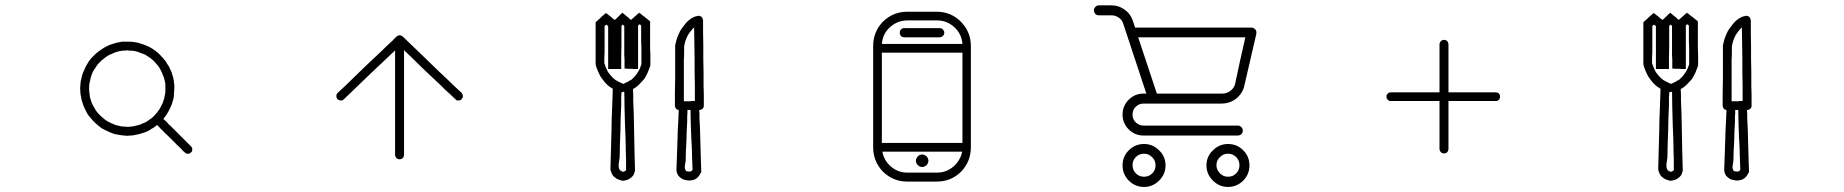

<svg xmlns="http://www.w3.org/2000/svg" viewBox="-20 -869 7040 733"><path d="M645.5 -530.3Q645.5 -522.5 644.5 -515.6Q644.5 -507.8 643.6 -500Q642.6 -495.1 641.6 -490.2Q639.6 -485.4 638.7 -480.5Q637.7 -476.6 635.7 -470.7Q633.8 -464.8 631.8 -461.9Q630.9 -460 629.9 -457Q628.9 -455.1 627.9 -453.1Q626 -448.2 623 -443.4Q620.1 -438.5 617.2 -433.6Q614.3 -429.7 611.3 -424.8Q607.4 -420.9 604.5 -416Q596.7 -407.2 587.9 -398.4Q579.1 -390.6 569.3 -383.8Q564.5 -379.9 559.6 -377.9Q555.7 -375 550.8 -372.1Q546.9 -370.1 543.9 -368.2Q540 -367.2 534.2 -364.3Q527.3 -362.3 519.5 -359.4Q512.7 -357.4 504.9 -355.5Q499 -354.5 494.1 -353.5Q488.3 -352.5 483.4 -351.6Q477.5 -351.6 474.6 -351.6Q471.7 -350.6 465.8 -350.6Q459 -351.6 452.1 -351.6Q444.3 -352.5 437.5 -353.5Q432.6 -354.5 426.8 -355.5Q421.9 -356.4 417 -357.4Q404.3 -361.3 392.6 -367.2Q380.9 -372.1 369.1 -378.9Q364.3 -381.8 360.4 -385.7Q355.5 -388.7 351.6 -392.6Q341.8 -400.4 334 -409.2Q326.2 -418 318.4 -427.7Q315.4 -432.6 312.5 -436.5Q309.6 -441.4 307.6 -446.3Q301.8 -457 297.9 -467.8Q293.9 -478.5 291 -490.2Q290 -496.1 289.1 -501Q288.1 -505.9 287.1 -510.7Q286.1 -520.5 286.1 -530.3Q286.1 -533.2 286.1 -535.2Q287.1 -546.9 288.1 -559.6Q289.1 -564.5 291 -569.3Q292 -575.2 293 -580.1Q296.9 -592.8 302.7 -604.5Q307.6 -616.2 314.5 -627Q317.4 -631.8 320.3 -636.7Q324.2 -640.6 327.1 -645.5Q335.9 -654.3 344.7 -663.1Q353.5 -670.9 363.3 -677.7Q367.2 -680.7 372.1 -683.6Q377 -686.5 381.8 -689.5Q392.6 -695.3 403.3 -699.2Q414.1 -703.1 425.8 -706.1Q430.7 -707 436.5 -708Q441.4 -709 446.3 -710Q456.1 -710 464.8 -710Q467.8 -710 470.7 -710Q483.4 -710 495.1 -708Q501 -707 505.9 -706.1Q510.7 -705.1 515.6 -703.1Q528.3 -699.2 540 -694.3Q551.8 -689.5 562.5 -682.6Q567.4 -679.7 572.3 -675.8Q576.2 -672.9 581.1 -668.9Q589.8 -661.1 597.7 -652.3Q606.4 -643.6 613.3 -633.8Q616.2 -628.9 619.1 -624Q622.1 -620.1 625 -615.2Q629.9 -604.5 634.8 -593.8Q638.7 -582 641.6 -571.3Q642.6 -565.4 643.6 -560.5Q644.5 -555.7 644.5 -549.8Q645.5 -548.8 645.5 -546.9Q645.5 -544.9 645.5 -543Q645.5 -538.1 645.5 -536.1Q645.5 -533.2 645.5 -530.3ZM534.2 -401.4Q538.1 -404.3 542 -406.2Q545.9 -408.2 548.8 -411.1Q559.6 -418 564.5 -422.9Q569.3 -427.7 569.3 -427.7Q573.2 -432.6 573.2 -432.6Q573.2 -432.6 578.1 -437.5Q581.1 -440.4 583 -444.3Q585.9 -448.2 588.9 -452.1Q590.8 -456.1 594.7 -462.9Q598.6 -469.7 600.6 -474.6Q601.6 -477.5 602.5 -479.5Q603.5 -481.4 603.5 -483.4Q604.5 -485.4 604.5 -486.3Q605.5 -487.3 605.5 -489.3Q607.4 -493.2 607.4 -497.1Q608.4 -501 609.4 -505.9Q610.4 -511.7 611.3 -517.6Q611.3 -524.4 611.3 -530.3Q611.3 -531.2 611.3 -531.2Q611.3 -531.2 611.3 -531.2Q611.3 -539.1 611.3 -539.1Q611.3 -539.1 611.3 -545.9Q610.4 -549.8 610.4 -554.7Q609.4 -558.6 608.4 -562.5Q606.4 -572.3 603.5 -578.1Q601.6 -584 600.6 -585.9Q597.7 -592.8 597.7 -592.8Q597.7 -592.8 594.7 -598.6Q592.8 -602.5 590.8 -606.4Q587.9 -610.4 585.9 -614.3Q581.1 -621.1 577.1 -625Q573.2 -628.9 569.3 -633.8Q564.5 -638.7 564.5 -638.7Q564.5 -638.7 559.6 -642.6Q555.7 -645.5 552.7 -648.4Q548.8 -651.4 544.9 -653.3Q539.1 -657.2 534.2 -660.2Q528.3 -663.1 521.5 -665Q521.5 -665 521.5 -665Q521.5 -665 521.5 -665Q513.7 -668 513.7 -668Q513.7 -668 506.8 -670.9Q502.9 -671.9 499 -672.9Q494.1 -673.8 490.2 -674.8Q480.5 -675.8 474.6 -675.8Q467.8 -676.8 465.8 -676.8Q457 -675.8 457 -675.8Q457 -675.8 451.2 -675.8Q446.3 -674.8 442.4 -674.8Q438.5 -673.8 433.6 -672.9Q427.7 -671.9 421.9 -669.9Q416 -668 410.2 -665Q410.2 -665 410.2 -665Q410.2 -665 410.2 -665Q404.3 -662.1 404.3 -662.1Q404.3 -662.1 398.4 -660.2Q394.5 -657.2 390.6 -655.3Q386.7 -653.3 382.8 -650.4Q376 -645.5 372.1 -641.6Q367.2 -638.7 363.3 -633.8Q358.4 -628.9 358.4 -628.9Q358.4 -628.9 353.5 -624Q351.6 -620.1 348.6 -617.2Q345.7 -613.3 343.8 -609.4Q338.9 -602.5 335.9 -597.7Q334 -592.8 331.1 -586.9Q328.1 -578.1 328.1 -578.1Q328.1 -578.1 326.2 -571.3Q325.2 -567.4 324.2 -562.5Q323.2 -558.6 322.3 -554.7Q320.3 -544.9 320.3 -539.1Q320.3 -533.2 320.3 -530.3Q320.3 -522.5 320.3 -522.5Q320.3 -522.5 321.3 -515.6Q321.3 -510.7 322.3 -506.8Q323.2 -502.9 323.2 -499Q326.2 -488.3 328.1 -482.4Q330.1 -476.6 331.1 -474.6Q334 -468.8 334 -468.8Q334 -468.8 336.9 -462.9Q338.9 -459 341.8 -455.1Q343.8 -451.2 345.7 -447.3Q351.6 -440.4 354.5 -436.5Q358.4 -432.6 363.3 -427.7Q368.2 -422.9 368.2 -422.9Q368.2 -422.9 373 -418.9Q376 -416 379.9 -413.1Q383.8 -410.2 386.7 -408.2Q394.5 -403.3 399.4 -401.4Q404.3 -398.4 410.2 -396.5Q418.9 -392.6 418.9 -392.6Q418.9 -392.6 425.8 -390.6Q429.7 -389.6 433.6 -388.7Q438.5 -387.7 442.4 -386.7Q448.2 -385.7 454.1 -385.7Q460 -384.8 465.8 -384.8Q472.7 -384.8 472.7 -384.8Q472.7 -384.8 479.5 -385.7Q483.4 -386.7 488.3 -386.7Q492.2 -387.7 497.1 -388.7Q504.9 -390.6 512.7 -392.6Q520.5 -395.5 528.3 -399.4Q530.3 -399.4 531.2 -400.4Q532.2 -401.4 534.2 -401.4ZM582 -389.6Q580.1 -391.6 579.1 -393.6Q577.1 -396.5 577.1 -398.4Q576.2 -401.4 577.1 -404.3Q577.1 -406.2 578.1 -409.2Q580.1 -411.1 582 -413.1Q584 -415 585.9 -416Q587.9 -418 590.8 -418Q593.8 -418.9 596.7 -418Q598.6 -418 601.6 -417Q603.5 -415 605.5 -413.1Q609.4 -410.2 612.3 -407.2Q616.2 -403.3 619.1 -400.4Q622.1 -397.5 624 -394.5Q627 -392.6 629.9 -389.6Q637.7 -381.8 646.5 -373Q654.3 -365.2 662.1 -357.4Q673.8 -345.7 685.5 -334Q697.3 -322.3 709 -310.5Q710.9 -308.6 711.9 -306.6Q713.9 -303.7 713.9 -301.8Q713.9 -299.8 713.9 -298.8Q713.9 -296.9 713.9 -295.9Q713.9 -293.9 712.9 -291Q710.9 -289.1 709 -287.1Q707 -285.2 705.1 -284.2Q703.1 -282.2 700.2 -282.2Q698.2 -282.2 697.3 -282.2Q695.3 -282.2 694.3 -282.2Q692.4 -282.2 689.5 -283.2Q687.5 -285.2 685.5 -287.1Q681.6 -290 677.7 -293.9Q673.8 -297.9 670.9 -301.8Q662.1 -309.6 654.3 -317.4Q646.5 -325.2 638.7 -333Q629.9 -341.8 622.1 -349.6Q614.3 -357.4 605.5 -365.2Q603.5 -368.2 600.6 -371.1Q597.7 -373 594.7 -376Q591.8 -378.9 588.9 -382.8Q585 -385.7 582 -389.6Z M1494.1 -729.5Q1495.1 -730.5 1496.1 -731.4Q1498 -732.4 1499 -732.4Q1501 -733.4 1502 -733.4Q1503.9 -734.4 1505.9 -734.4Q1506.8 -734.4 1508.8 -733.4Q1510.7 -733.4 1511.7 -732.4Q1514.6 -731.4 1515.6 -730.5Q1517.6 -729.5 1517.6 -729.5Q1543 -705.1 1568.4 -680.7Q1593.8 -656.2 1619.1 -631.8Q1636.7 -615.2 1654.3 -597.7Q1671.9 -581.1 1689.5 -564.5Q1703.1 -551.8 1715.8 -539.1Q1728.5 -527.3 1742.2 -514.6Q1744.1 -512.7 1745.1 -509.8Q1746.1 -507.8 1747.1 -504.9Q1747.1 -503.9 1747.1 -502Q1747.1 -501 1747.1 -500Q1747.1 -497.1 1745.1 -495.1Q1744.1 -492.2 1742.2 -490.2Q1740.2 -488.3 1738.3 -487.3Q1736.3 -486.3 1733.4 -485.4Q1730.5 -485.4 1727.5 -485.4Q1725.6 -485.4 1722.7 -486.3Q1720.7 -488.3 1718.8 -490.2Q1710.9 -497.1 1704.1 -503.9Q1696.3 -510.7 1689.5 -517.6Q1683.6 -523.4 1677.7 -528.3Q1671.9 -534.2 1666 -540Q1648.4 -556.6 1630.9 -573.2Q1613.3 -589.8 1595.7 -606.4Q1573.2 -628.9 1550.8 -650.4Q1528.3 -671.9 1505.9 -693.4Q1495.1 -683.6 1485.4 -673.8Q1475.6 -664.1 1464.8 -654.3Q1447.3 -637.7 1429.7 -621.1Q1412.1 -604.5 1394.5 -587.9Q1369.1 -563.5 1343.8 -539.1Q1318.4 -514.6 1293 -490.2Q1291 -488.3 1288.1 -486.3Q1286.1 -485.4 1283.2 -485.4Q1280.3 -485.4 1278.3 -485.4Q1275.4 -486.3 1273.4 -487.3Q1270.5 -488.3 1268.6 -490.2Q1266.6 -492.2 1265.6 -495.1Q1264.6 -497.1 1264.6 -500Q1263.7 -501 1263.7 -502Q1263.7 -503.9 1264.6 -504.9Q1264.6 -507.8 1265.6 -509.8Q1267.6 -512.7 1269.5 -514.6Q1277.3 -522.5 1285.2 -529.3Q1293 -537.1 1301.8 -544.9Q1319.3 -561.5 1335.9 -578.1Q1353.5 -595.7 1371.1 -612.3Q1388.7 -628.9 1406.2 -645.5Q1423.8 -662.1 1441.4 -678.7Q1447.3 -684.6 1453.1 -690.4Q1459 -696.3 1464.8 -701.2Q1471.7 -708 1479.5 -714.8Q1486.3 -722.7 1494.1 -729.5ZM1522.5 -277.3Q1522.5 -274.4 1521.5 -272.5Q1520.5 -269.5 1519.5 -267.6Q1517.6 -265.6 1515.6 -263.7Q1513.7 -261.7 1510.7 -261.7Q1508.8 -260.7 1505.9 -260.7Q1502.9 -260.7 1500 -261.7Q1498 -261.7 1496.1 -263.7Q1493.2 -265.6 1492.2 -267.6Q1490.2 -269.5 1489.3 -272.5Q1488.3 -274.4 1488.3 -277.3Q1488.3 -292 1488.3 -305.7Q1488.3 -320.3 1488.3 -334Q1488.3 -345.7 1488.3 -357.4Q1488.3 -368.2 1488.3 -379.9Q1488.3 -414.1 1488.3 -448.2Q1488.3 -482.4 1488.3 -516.6Q1488.3 -567.4 1488.3 -617.2Q1488.3 -667 1488.3 -716.8Q1488.3 -719.7 1489.3 -721.7Q1490.2 -724.6 1492.2 -726.6Q1493.2 -729.5 1496.1 -730.5Q1498 -732.4 1500 -733.4Q1502.9 -734.4 1505.9 -734.4Q1508.8 -734.4 1510.7 -733.4Q1513.7 -732.4 1515.6 -730.5Q1517.6 -729.5 1519.5 -726.6Q1520.5 -724.6 1521.5 -721.7Q1522.5 -719.7 1522.5 -716.8Q1522.5 -701.2 1522.5 -685.5Q1522.5 -669.9 1522.5 -654.3Q1522.5 -620.1 1522.5 -585.9Q1522.5 -551.8 1522.5 -516.6Q1522.5 -482.4 1522.5 -448.2Q1522.5 -414.1 1522.5 -379.9Q1522.5 -368.2 1522.5 -357.4Q1522.5 -345.7 1522.5 -334Q1522.5 -320.3 1522.5 -305.7Q1522.5 -292 1522.5 -277.3Z M2644.5 -808.6Q2646.5 -808.6 2648.4 -808.6Q2650.4 -808.6 2651.4 -807.6Q2653.3 -807.6 2655.3 -806.6Q2656.2 -805.7 2658.2 -804.7Q2659.2 -802.7 2660.2 -801.8Q2661.1 -799.8 2662.1 -798.8Q2663.1 -795.9 2663.1 -793.9Q2664.1 -792 2664.1 -792Q2664.1 -780.3 2664.1 -768.6Q2664.1 -756.8 2664.1 -745.1Q2664.1 -719.7 2665 -694.3Q2665 -668.9 2665 -643.6Q2666 -618.2 2666 -592.8Q2666 -567.4 2666 -542Q2667 -506.8 2667 -506.8Q2667 -506.8 2667 -466.8Q2667 -464.8 2667 -462.9Q2667 -461.9 2666 -460Q2665 -458 2665 -457Q2664.1 -456.1 2662.1 -454.1Q2661.1 -453.1 2660.2 -452.1Q2658.2 -451.2 2657.2 -451.2Q2654.3 -449.2 2652.3 -449.2Q2650.4 -449.2 2650.4 -449.2Q2641.6 -449.2 2632.8 -449.2Q2624 -449.2 2616.2 -449.2Q2609.4 -449.2 2603.5 -449.2Q2597.7 -449.2 2591.8 -449.2Q2583 -448.2 2583 -448.2Q2583 -448.2 2574.2 -448.2Q2572.3 -448.2 2570.3 -449.2Q2569.3 -449.2 2567.4 -450.2Q2566.4 -450.2 2564.5 -451.2Q2563.5 -452.1 2561.5 -453.1Q2560.5 -455.1 2559.6 -456.1Q2558.6 -457 2558.6 -459Q2556.6 -461.9 2556.6 -463.9Q2556.6 -465.8 2556.6 -465.8Q2556.6 -491.2 2556.6 -517.6Q2556.6 -543 2557.6 -569.3Q2557.6 -586.9 2557.6 -604.5Q2557.6 -622.1 2557.6 -639.6Q2557.6 -665 2557.6 -665Q2557.6 -665 2557.6 -693.4Q2557.6 -693.4 2557.6 -693.4Q2557.6 -693.4 2557.6 -693.4Q2557.6 -693.4 2557.6 -693.4Q2557.6 -694.3 2557.6 -694.3Q2557.6 -694.3 2557.6 -694.3Q2557.6 -694.3 2557.6 -694.3Q2557.6 -694.3 2557.6 -694.3Q2557.6 -695.3 2557.6 -695.3Q2560.5 -710 2564.5 -722.7Q2569.3 -736.3 2576.2 -750Q2582 -759.8 2589.8 -769.5Q2596.7 -779.3 2605.5 -788.1Q2613.3 -794.9 2621.1 -799.8Q2629.9 -805.7 2640.6 -807.6Q2641.6 -807.6 2642.6 -807.6Q2643.6 -808.6 2644.5 -808.6ZM2632.8 -483.4Q2632.8 -498 2632.8 -512.7Q2632.8 -527.3 2632.8 -542Q2631.8 -567.4 2631.8 -592.8Q2631.8 -618.2 2631.8 -643.6Q2630.9 -673.8 2630.9 -704.1Q2629.9 -734.4 2629.9 -764.6Q2629.9 -764.6 2629.9 -763.7Q2628.9 -763.7 2628.9 -763.7Q2622.1 -756.8 2616.2 -749Q2610.4 -742.2 2605.5 -733.4Q2600.6 -723.6 2596.7 -712.9Q2593.8 -703.1 2591.8 -691.4Q2591.8 -678.7 2591.8 -666Q2590.8 -652.3 2590.8 -639.6Q2590.8 -622.1 2590.8 -604.5Q2590.8 -586.9 2590.8 -569.3Q2590.8 -546.9 2590.8 -525.4Q2590.8 -503.9 2590.8 -482.4Q2590.8 -482.4 2590.8 -482.4Q2591.8 -482.4 2591.8 -482.4Q2597.7 -482.4 2603.5 -482.4Q2609.4 -482.4 2615.2 -482.4Q2619.1 -483.4 2623 -483.4Q2627 -483.4 2630.9 -483.4Q2631.8 -483.4 2632.8 -483.4Q2632.8 -483.4 2632.8 -483.4ZM2370.1 -220.7Q2370.1 -257.8 2370.1 -257.8Q2370.1 -257.8 2369.1 -292Q2368.2 -315.4 2368.2 -339.8Q2367.2 -363.3 2366.2 -387.7Q2365.2 -422.9 2364.3 -457Q2364.3 -492.2 2363.3 -527.3Q2363.3 -530.3 2363.3 -532.2Q2364.3 -535.2 2366.2 -537.1Q2367.2 -540 2369.1 -541Q2372.1 -543 2374 -543.9Q2377 -544.9 2379.9 -544.9Q2381.8 -544.9 2384.8 -543.9Q2387.7 -543 2389.6 -542Q2391.6 -540 2393.6 -538.1Q2394.5 -536.1 2395.5 -533.2Q2396.5 -531.2 2396.5 -528.3Q2397.5 -517.6 2397.5 -505.9Q2397.5 -495.1 2397.5 -484.4Q2398.4 -460 2399.4 -436.5Q2399.4 -412.1 2400.4 -388.7Q2401.4 -364.3 2401.4 -340.8Q2402.3 -316.4 2402.3 -292Q2403.3 -274.4 2403.3 -255.9Q2404.3 -237.3 2404.3 -218.8Q2404.3 -218.8 2404.3 -218.8Q2404.3 -217.8 2404.3 -217.8Q2403.3 -212.9 2401.4 -208Q2400.4 -203.1 2396.5 -198.2Q2393.6 -194.3 2389.6 -191.4Q2385.7 -188.5 2381.8 -185.5Q2376 -182.6 2369.1 -180.7Q2363.3 -179.7 2356.4 -178.7Q2356.4 -178.7 2355.5 -178.7Q2354.5 -178.7 2353.5 -179.7Q2348.6 -180.7 2343.8 -182.6Q2337.9 -184.6 2333 -187.5Q2329.1 -190.4 2325.2 -193.4Q2321.3 -196.3 2318.4 -201.2Q2315.4 -206.1 2313.5 -211.9Q2311.5 -216.8 2310.5 -222.7Q2310.5 -223.6 2310.5 -223.6Q2310.5 -224.6 2310.5 -224.6Q2311.5 -261.7 2312.5 -297.9Q2313.5 -335 2314.5 -371.1Q2315.4 -395.5 2315.4 -419.9Q2316.4 -443.4 2317.4 -467.8Q2317.4 -483.4 2318.4 -498Q2318.4 -513.7 2319.3 -528.3Q2319.3 -531.2 2320.3 -533.2Q2321.3 -536.1 2322.3 -538.1Q2324.2 -540 2326.2 -542Q2329.1 -543 2331.1 -543.9Q2334 -544.9 2336.9 -544.9Q2338.9 -544.9 2341.8 -543.9Q2343.8 -543 2346.7 -541Q2348.6 -539.1 2349.6 -537.1Q2351.6 -535.2 2352.5 -532.2Q2352.5 -530.3 2352.5 -527.3Q2352.5 -519.5 2352.5 -511.7Q2352.5 -503.9 2351.6 -495.1Q2351.6 -488.3 2351.6 -481.4Q2351.6 -473.6 2351.6 -466.8Q2350.6 -442.4 2349.6 -418.9Q2348.6 -394.5 2348.6 -370.1Q2347.7 -344.7 2346.7 -319.3Q2345.7 -293.9 2345.7 -268.6Q2345.7 -266.6 2342.8 -248Q2339.8 -230.5 2345.7 -220.7Q2346.7 -219.7 2347.7 -218.8Q2349.6 -217.8 2350.6 -216.8Q2352.5 -214.8 2354.5 -214.8Q2356.4 -213.9 2358.4 -212.9Q2360.4 -213.9 2362.3 -213.9Q2363.3 -214.8 2365.2 -215.8Q2366.2 -215.8 2367.2 -216.8Q2368.2 -216.8 2369.1 -217.8Q2369.1 -218.8 2370.1 -218.8Q2370.1 -219.7 2370.1 -219.7Q2370.1 -220.7 2370.1 -220.7Q2370.1 -220.7 2370.1 -220.7ZM2624 -220.7Q2623 -247.1 2623 -247.1Q2623 -247.1 2622.1 -271.5Q2621.1 -289.1 2621.1 -307.6Q2620.1 -325.2 2619.1 -343.8Q2618.2 -369.1 2617.2 -395.5Q2617.2 -421.9 2616.2 -448.2Q2616.2 -451.2 2616.2 -453.1Q2617.2 -456.1 2619.1 -458Q2620.1 -460 2622.1 -461.9Q2625 -463.9 2627 -464.8Q2629.9 -465.8 2631.8 -465.8Q2634.8 -465.8 2637.7 -464.8Q2639.6 -463.9 2642.6 -462.9Q2644.5 -460.9 2646.5 -459Q2647.5 -457 2648.4 -454.1Q2649.4 -452.1 2649.4 -449.2Q2650.4 -441.4 2650.4 -432.6Q2650.4 -424.8 2650.4 -416Q2651.4 -398.4 2652.3 -380.9Q2652.3 -362.3 2653.3 -344.7Q2654.3 -326.2 2654.3 -308.6Q2655.3 -291 2655.3 -272.5Q2656.2 -258.8 2656.2 -244.1Q2657.2 -230.5 2657.2 -215.8Q2657.2 -214.8 2657.2 -214.8Q2657.2 -213.9 2657.2 -212.9Q2655.3 -208 2652.3 -204.1Q2650.4 -199.2 2646.5 -195.3Q2643.6 -191.4 2639.6 -188.5Q2635.7 -185.5 2631.8 -183.6Q2626 -181.6 2621.1 -180.7Q2615.2 -179.7 2609.4 -179.7Q2609.4 -179.7 2609.4 -179.7Q2609.4 -179.7 2609.4 -179.7Q2603.5 -180.7 2597.7 -181.6Q2592.8 -182.6 2586.9 -184.6Q2582 -187.5 2578.1 -190.4Q2574.2 -193.4 2570.3 -197.3Q2566.4 -203.1 2564.5 -209Q2562.5 -214.8 2562.5 -221.7Q2562.5 -221.7 2562.5 -222.7Q2562.5 -222.7 2562.5 -222.7Q2563.5 -250 2564.5 -277.3Q2565.4 -304.7 2566.4 -332Q2567.4 -350.6 2567.4 -368.2Q2568.4 -386.7 2569.3 -404.3Q2569.3 -416 2570.3 -426.8Q2570.3 -438.5 2571.3 -449.2Q2571.3 -452.1 2572.3 -454.1Q2573.2 -457 2574.2 -459Q2576.2 -460.9 2578.1 -462.9Q2581.1 -463.9 2583 -464.8Q2585.9 -465.8 2588.9 -465.8Q2590.8 -465.8 2593.8 -464.8Q2596.7 -463.9 2598.6 -461.9Q2600.6 -460 2601.6 -458Q2603.5 -456.1 2604.5 -453.1Q2604.5 -450.2 2604.5 -448.2Q2604.5 -442.4 2604.5 -436.5Q2604.5 -430.7 2603.5 -423.8Q2603.5 -418.9 2603.5 -414.1Q2603.5 -408.2 2603.5 -403.3Q2602.5 -384.8 2601.6 -367.2Q2600.6 -348.6 2600.6 -331.1Q2599.6 -311.5 2598.6 -293Q2597.7 -273.4 2597.7 -254.9Q2596.7 -246.1 2594.7 -236.3Q2592.8 -226.6 2597.7 -218.8Q2597.7 -217.8 2598.6 -216.8Q2599.6 -216.8 2600.6 -215.8Q2602.5 -214.8 2605.5 -214.8Q2608.4 -213.9 2611.3 -213.9Q2612.3 -213.9 2614.3 -213.9Q2616.2 -213.9 2617.2 -214.8Q2618.2 -214.8 2619.1 -215.8Q2620.1 -215.8 2621.1 -216.8Q2622.1 -217.8 2622.1 -218.8Q2623 -219.7 2623 -220.7Q2623 -220.7 2623 -220.7Q2623 -220.7 2624 -220.7ZM2388.7 -793Q2390.6 -794.9 2393.6 -796.9Q2395.5 -798.8 2397.5 -800.8Q2399.4 -801.8 2401.4 -803.7Q2402.3 -805.7 2404.3 -806.6Q2408.2 -810.5 2412.1 -813.5Q2416 -817.4 2419.9 -820.3Q2422.9 -818.4 2425.8 -816.4Q2428.7 -813.5 2431.6 -811.5Q2433.6 -809.6 2436.5 -807.6Q2439.5 -805.7 2442.4 -803.7Q2444.3 -801.8 2445.3 -800.8Q2447.3 -798.8 2449.2 -797.9Q2452.1 -794.9 2455.1 -793Q2458 -790 2461.9 -788.1Q2461.9 -786.1 2461.9 -784.2Q2461.9 -782.2 2461.9 -780.3Q2461.9 -763.7 2461.9 -746.1Q2461.9 -729.5 2461.9 -712.9Q2461.9 -700.2 2461.9 -686.5Q2461.9 -672.9 2462.9 -660.2Q2462.9 -649.4 2462.9 -639.6Q2462.9 -628.9 2462.9 -619.1Q2462.9 -618.2 2461.9 -617.2Q2461.9 -617.2 2461.9 -616.2Q2458 -604.5 2453.1 -592.8Q2448.2 -582 2441.4 -570.3Q2434.6 -561.5 2427.7 -554.7Q2420.9 -546.9 2413.1 -540Q2403.3 -532.2 2393.6 -527.3Q2383.8 -522.5 2373 -517.6Q2370.1 -516.6 2368.2 -516.6Q2365.2 -516.6 2362.3 -517.6Q2361.3 -517.6 2361.3 -518.6Q2360.4 -518.6 2360.4 -519.5Q2359.4 -518.6 2358.4 -518.6Q2358.4 -517.6 2357.4 -517.6Q2354.5 -516.6 2352.5 -516.6Q2349.6 -516.6 2346.7 -517.6Q2343.8 -518.6 2341.8 -519.5Q2338.9 -520.5 2335.9 -521.5Q2326.2 -526.4 2317.4 -531.2Q2307.6 -537.1 2299.8 -543.9Q2291 -551.8 2285.2 -559.6Q2278.3 -568.4 2272.5 -577.1Q2266.6 -587.9 2261.7 -599.6Q2256.8 -611.3 2253.9 -623Q2253.9 -624 2253.9 -624Q2253.9 -625 2253.9 -626Q2253.9 -642.6 2253.9 -660.2Q2253.9 -676.8 2253.9 -694.3Q2253.9 -706.1 2253.9 -717.8Q2253.9 -729.5 2253.9 -741.2Q2253.9 -752 2253.9 -762.7Q2253.9 -773.4 2253.9 -784.2Q2255.9 -786.1 2256.8 -787.1Q2258.8 -788.1 2259.8 -789.1Q2262.7 -792 2264.6 -793.9Q2267.6 -796.9 2270.5 -798.8Q2271.5 -800.8 2273.4 -801.8Q2275.4 -803.7 2277.3 -805.7Q2281.2 -808.6 2285.2 -812.5Q2289.1 -816.4 2293 -819.3Q2295.9 -817.4 2298.8 -815.4Q2301.8 -812.5 2304.7 -810.5Q2307.6 -808.6 2310.5 -806.6Q2312.5 -803.7 2315.4 -801.8Q2317.4 -799.8 2319.3 -798.8Q2321.3 -796.9 2323.2 -795.9Q2324.2 -794.9 2325.2 -793.9Q2326.2 -793 2327.1 -793Q2329.1 -793.9 2330.1 -795.9Q2332 -796.9 2334 -798.8Q2335 -800.8 2336.9 -801.8Q2338.9 -803.7 2340.8 -805.7Q2344.7 -809.6 2348.6 -813.5Q2352.5 -816.4 2356.4 -820.3Q2359.4 -818.4 2362.3 -815.4Q2365.2 -813.5 2368.2 -810.5Q2371.1 -808.6 2373 -806.6Q2376 -803.7 2378.9 -801.8Q2380.9 -800.8 2381.8 -798.8Q2383.8 -796.9 2385.7 -795.9Q2386.7 -794.9 2386.7 -794.9Q2387.7 -793.9 2387.7 -793.9Q2388.7 -793.9 2388.7 -793Q2388.7 -793 2388.7 -793ZM2327.1 -630.9Q2325.2 -632.8 2322.3 -634.8Q2320.3 -636.7 2318.4 -639.6Q2318.4 -639.6 2319.3 -639.6Q2320.3 -639.6 2321.3 -639.6Q2322.3 -639.6 2323.2 -639.6Q2325.2 -639.6 2326.2 -639.6Q2327.1 -639.6 2329.1 -639.6Q2330.1 -639.6 2331.1 -639.6Q2332 -639.6 2333 -639.6Q2334 -639.6 2335 -639.6Q2332 -636.7 2327.1 -630.9ZM2287.1 -627.9Q2290 -619.1 2293 -611.3Q2296.9 -602.5 2300.8 -594.7Q2305.7 -587.9 2310.5 -582Q2315.4 -576.2 2321.3 -570.3Q2329.1 -563.5 2338.9 -558.6Q2347.7 -553.7 2357.4 -549.8Q2358.4 -548.8 2358.4 -548.8Q2359.4 -548.8 2359.4 -547.9Q2360.4 -548.8 2360.4 -548.8Q2361.3 -549.8 2361.3 -549.8Q2364.3 -550.8 2366.2 -551.8Q2368.2 -552.7 2370.1 -553.7Q2376 -555.7 2380.9 -559.6Q2386.7 -562.5 2391.6 -565.4Q2397.5 -571.3 2402.3 -576.2Q2408.2 -582 2412.1 -588.9Q2418 -596.7 2421.9 -605.5Q2425.8 -614.3 2428.7 -624Q2428.7 -632.8 2428.7 -641.6Q2428.7 -650.4 2428.7 -660.2Q2428.7 -672.9 2428.7 -686.5Q2428.7 -699.2 2427.7 -712.9Q2427.7 -727.5 2427.7 -742.2Q2427.7 -756.8 2427.7 -771.5Q2425.8 -772.5 2424.8 -774.4Q2422.9 -775.4 2420.9 -776.4Q2420.9 -776.4 2420.9 -775.4Q2419.9 -775.4 2419.9 -775.4Q2418.9 -774.4 2418 -773.4Q2417 -772.5 2416 -771.5Q2416 -764.6 2416 -756.8Q2416 -750 2416 -743.2Q2416 -730.5 2416 -718.8Q2416 -706.1 2416 -694.3Q2416 -671.9 2416 -649.4Q2416 -627.9 2416 -605.5Q2411.1 -605.5 2407.2 -605.5Q2402.3 -605.5 2398.4 -605.5Q2397.5 -605.5 2396.5 -605.5Q2395.5 -606.4 2394.5 -606.4Q2392.6 -606.4 2391.6 -606.4Q2389.6 -606.4 2388.7 -606.4Q2382.8 -606.4 2376 -606.4Q2370.1 -606.4 2364.3 -607.4Q2364.3 -611.3 2364.3 -615.2Q2364.3 -619.1 2364.3 -623Q2364.3 -631.8 2364.3 -641.6Q2363.3 -650.4 2363.3 -659.2Q2363.3 -671.9 2363.3 -683.6Q2363.3 -695.3 2363.3 -708Q2363.3 -723.6 2363.3 -739.3Q2363.3 -754.9 2363.3 -770.5Q2361.3 -771.5 2360.4 -772.5Q2359.4 -773.4 2358.4 -775.4Q2357.4 -774.4 2357.4 -774.4Q2357.4 -774.4 2357.4 -774.4Q2355.5 -773.4 2354.5 -772.5Q2353.5 -770.5 2352.5 -769.5Q2352.5 -762.7 2352.5 -754.9Q2352.5 -748 2352.5 -741.2Q2352.5 -728.5 2352.5 -716.8Q2352.5 -705.1 2352.5 -692.4Q2352.5 -670.9 2351.6 -649.4Q2351.6 -627 2351.6 -605.5Q2347.7 -605.5 2343.8 -605.5Q2338.9 -605.5 2335 -605.5Q2334 -605.5 2333 -605.5Q2332 -605.5 2331.1 -605.5Q2330.1 -605.5 2328.1 -605.5Q2327.1 -605.5 2326.2 -605.5Q2319.3 -605.5 2313.5 -605.5Q2307.6 -605.5 2301.8 -605.5Q2301.8 -610.4 2301.8 -614.3Q2301.8 -618.2 2301.8 -623Q2301.8 -631.8 2301.8 -640.6Q2301.8 -649.4 2301.8 -659.2Q2301.8 -670.9 2301.8 -682.6Q2301.8 -695.3 2301.8 -707Q2301.8 -722.7 2301.8 -738.3Q2301.8 -753.9 2301.8 -769.5Q2299.8 -771.5 2297.9 -772.5Q2295.9 -773.4 2294.9 -775.4Q2293.9 -774.4 2293.9 -774.4Q2293 -774.4 2293 -773.4Q2292 -772.5 2290 -771.5Q2289.1 -770.5 2288.1 -769.5Q2288.1 -762.7 2288.1 -754.9Q2288.1 -748 2288.1 -741.2Q2288.1 -729.5 2288.1 -717.8Q2288.1 -706.1 2288.1 -694.3Q2288.1 -682.6 2288.1 -670.9Q2287.1 -659.2 2287.1 -647.5Q2287.1 -642.6 2287.1 -637.7Q2287.1 -632.8 2287.1 -627.9ZM2397.5 -637.7Q2395.5 -635.7 2390.6 -630.9Q2387.7 -633.8 2381.8 -639.6Q2381.8 -639.6 2381.8 -640.6Q2383.8 -640.6 2385.7 -640.6Q2387.7 -639.6 2389.6 -639.6Q2390.6 -639.6 2392.6 -639.6Q2393.6 -639.6 2395.5 -639.6Q2395.5 -639.6 2396.5 -639.6Q2396.5 -639.6 2397.5 -639.6Q2397.5 -639.6 2397.5 -639.6Q2397.5 -639.6 2397.5 -639.6Q2397.5 -639.6 2397.5 -638.7Q2397.5 -638.7 2397.5 -637.7Z M3556.6 -824.2Q3610.4 -824.2 3648.4 -786.1Q3686.5 -747.1 3686.5 -693.4Q3686.5 -564.5 3686.5 -306.6Q3686.5 -252.9 3649.4 -213.9Q3611.3 -175.8 3556.6 -175.8Q3518.6 -175.8 3443.4 -175.8Q3389.6 -175.8 3350.6 -213.9Q3313.5 -252.9 3313.5 -306.6Q3313.5 -435.5 3313.5 -693.4Q3313.5 -747.1 3350.6 -786.1Q3389.6 -824.2 3443.4 -824.2Q3481.4 -824.2 3556.6 -824.2ZM3443.4 -791Q3406.2 -791 3377 -764.6Q3349.6 -739.3 3346.7 -701.2Q3449.2 -701.2 3654.3 -701.2Q3651.4 -739.3 3624 -764.6Q3595.7 -791 3557.6 -791Q3519.5 -791 3443.4 -791ZM3346.7 -323.2Q3449.2 -323.2 3654.3 -323.2Q3654.3 -438.5 3654.3 -668Q3551.8 -668 3346.7 -668Q3346.7 -664.1 3346.7 -660.2Q3346.7 -655.3 3346.7 -650.4Q3346.7 -569.3 3346.7 -487.3Q3346.7 -405.3 3346.7 -323.2ZM3557.6 -210Q3592.8 -210 3620.1 -233.4Q3646.5 -256.8 3653.3 -290Q3551.8 -290 3348.6 -290Q3354.5 -256.8 3380.9 -233.4Q3408.2 -210 3443.4 -210Q3481.4 -210 3557.6 -210ZM3432.6 -726.6Q3424.8 -726.6 3419.9 -731.4Q3415 -736.3 3415 -744.1Q3415 -751 3419.9 -756.8Q3424.8 -761.7 3432.6 -761.7Q3476.6 -761.7 3566.4 -761.7Q3575.2 -761.7 3579.1 -756.8Q3585 -751 3585 -744.1Q3585 -736.3 3579.1 -731.4Q3574.2 -726.6 3566.4 -726.6Q3565.4 -726.6 3563.5 -726.6Q3561.5 -726.6 3559.6 -726.6Q3528.3 -726.6 3496.1 -726.6Q3464.8 -726.6 3432.6 -726.6ZM3517.6 -238.3Q3513.7 -235.4 3508.8 -233.4Q3505.9 -231.4 3501 -231.4Q3496.1 -231.4 3491.2 -233.4Q3487.3 -235.4 3484.4 -238.3Q3480.5 -242.2 3478.5 -246.1Q3476.6 -251 3476.6 -255.9Q3476.6 -259.8 3478.5 -263.7Q3480.5 -268.6 3484.4 -272.5Q3487.3 -275.4 3491.2 -277.3Q3496.1 -279.3 3501 -279.3Q3505.9 -279.3 3508.8 -277.3Q3513.7 -275.4 3517.6 -272.5Q3520.5 -268.6 3522.5 -263.7Q3524.4 -259.8 3524.4 -255.9Q3524.4 -251 3522.5 -246.1Q3520.5 -242.2 3517.6 -238.3Z M4347.7 -319.3Q4380.9 -319.3 4405.3 -294.9Q4429.7 -271.5 4429.7 -237.3Q4429.7 -204.1 4405.3 -179.7Q4380.9 -155.3 4347.7 -155.3Q4313.5 -155.3 4289.1 -179.7Q4265.6 -204.1 4265.6 -237.3Q4265.6 -271.5 4289.1 -294.9Q4313.5 -319.3 4347.7 -319.3ZM4347.7 -194.3Q4366.2 -194.3 4378.9 -207Q4391.6 -219.7 4391.6 -238.3Q4391.6 -256.8 4377.9 -269.5Q4365.2 -282.2 4347.7 -282.2Q4329.1 -282.2 4316.4 -269.5Q4303.7 -256.8 4303.7 -238.3Q4303.7 -220.7 4316.4 -207Q4329.1 -194.3 4347.7 -194.3ZM4668 -319.3Q4703.1 -319.3 4726.6 -294.9Q4750 -271.5 4750 -237.3Q4750 -204.1 4726.6 -179.7Q4702.1 -155.3 4668 -155.3Q4634.8 -155.3 4610.4 -179.7Q4585.9 -204.1 4585.9 -237.3Q4585.9 -271.5 4610.4 -294.9Q4634.8 -319.3 4668 -319.3ZM4668 -194.3Q4687.5 -194.3 4699.2 -207Q4711.9 -219.7 4711.9 -238.3Q4711.9 -256.8 4699.2 -269.5Q4686.5 -282.2 4668 -282.2Q4650.4 -282.2 4637.7 -269.5Q4624 -256.8 4624 -238.3Q4624 -220.7 4637.7 -207Q4650.4 -194.3 4668 -194.3ZM4356.4 -511.7Q4326.2 -601.6 4267.6 -780.3Q4262.7 -793.9 4251 -801.8Q4238.3 -810.5 4223.6 -810.5Q4207 -810.5 4175.8 -810.5Q4167 -810.5 4162.1 -815.4Q4156.2 -821.3 4156.2 -829.1Q4156.2 -837.9 4162.1 -842.8Q4167 -848.6 4175.8 -848.6Q4191.4 -848.6 4223.6 -848.6Q4250 -848.6 4272.5 -833Q4293.9 -818.4 4303.7 -793Q4306.6 -783.2 4313.5 -763.7Q4460.9 -763.7 4756.8 -763.7Q4761.7 -763.7 4765.6 -761.7Q4769.5 -759.8 4772.5 -756.8Q4775.4 -752.9 4776.4 -749Q4776.4 -747.1 4776.4 -745.1Q4776.4 -743.2 4776.4 -740.2Q4760.7 -671.9 4728.5 -533.2Q4717.8 -504.9 4695.3 -489.3Q4671.9 -473.6 4644.5 -473.6Q4607.4 -473.6 4532.2 -473.6Q4482.4 -473.6 4381.8 -473.6Q4370.1 -473.6 4345.7 -473.6Q4328.1 -473.6 4315.4 -460.9Q4303.7 -449.2 4303.7 -431.6Q4303.7 -414.1 4315.4 -402.3Q4328.1 -389.6 4345.7 -389.6Q4464.8 -389.6 4705.1 -389.6Q4713.9 -389.6 4718.8 -383.8Q4724.6 -378.9 4724.6 -370.1Q4724.6 -362.3 4718.8 -356.4Q4712.9 -351.6 4705.1 -351.6Q4585 -351.6 4345.7 -351.6Q4312.5 -351.6 4289.1 -375Q4265.6 -398.4 4265.6 -431.6Q4265.6 -464.8 4289.1 -488.3Q4312.5 -511.7 4345.7 -511.7Q4348.6 -511.7 4356.4 -511.7ZM4734.4 -726.6Q4597.7 -726.6 4325.2 -726.6Q4348.6 -655.3 4396.5 -511.7Q4442.4 -511.7 4533.2 -511.7Q4571.3 -511.7 4646.5 -511.7Q4662.1 -511.7 4674.8 -520.5Q4688.5 -529.3 4694.3 -544.9Q4694.3 -546.9 4695.3 -548.8Q4695.3 -550.8 4696.3 -553.7Q4706.1 -596.7 4714.8 -639.6Q4724.6 -683.6 4734.4 -726.6Z M5509.8 -299.8Q5509.8 -297.9 5508.8 -294.9Q5507.8 -292 5506.8 -290Q5504.9 -288.1 5502.9 -286.1Q5501 -284.2 5498 -284.2Q5496.1 -283.2 5493.2 -283.2Q5490.2 -283.2 5487.3 -284.2Q5485.4 -284.2 5483.4 -286.1Q5480.5 -288.1 5479.5 -290Q5477.5 -292 5476.6 -294.9Q5475.6 -297.9 5475.6 -299.8Q5475.6 -312.5 5475.6 -326.2Q5475.6 -338.9 5475.6 -351.6Q5475.6 -362.3 5475.6 -373Q5475.6 -382.8 5475.6 -393.6Q5475.6 -424.8 5475.6 -456.1Q5475.6 -487.3 5475.6 -518.6Q5475.6 -563.5 5475.6 -609.4Q5475.6 -654.3 5475.6 -700.2Q5475.6 -702.1 5476.6 -705.1Q5477.5 -708 5479.5 -710Q5480.5 -711.9 5483.4 -713.9Q5485.4 -715.8 5487.3 -715.8Q5490.2 -716.8 5493.2 -716.8Q5496.1 -716.8 5498 -715.8Q5501 -715.8 5502.9 -713.9Q5504.9 -711.9 5506.8 -710Q5507.8 -708 5508.8 -705.1Q5509.8 -702.1 5509.8 -700.2Q5509.8 -685.5 5509.8 -671.9Q5509.8 -657.2 5509.8 -642.6Q5509.8 -611.3 5509.8 -580.1Q5509.8 -548.8 5509.8 -518.6Q5509.8 -487.3 5509.8 -456.1Q5509.8 -424.8 5509.8 -393.6Q5509.8 -382.8 5509.8 -373Q5509.8 -362.3 5509.8 -351.6Q5509.8 -338.9 5509.8 -326.2Q5509.8 -312.5 5509.8 -299.8ZM5290 -483.4Q5287.1 -483.4 5285.2 -483.4Q5282.2 -484.4 5280.3 -486.3Q5278.3 -487.3 5276.4 -490.2Q5274.4 -492.2 5273.4 -495.1Q5273.4 -497.1 5273.4 -500Q5273.4 -502.9 5273.4 -504.9Q5274.4 -507.8 5276.4 -509.8Q5278.3 -511.7 5280.3 -513.7Q5282.2 -515.6 5285.2 -515.6Q5287.1 -516.6 5290 -516.6Q5302.7 -516.6 5315.4 -516.6Q5329.1 -516.6 5341.8 -516.6Q5352.5 -516.6 5362.3 -516.6Q5373 -516.6 5383.8 -516.6Q5414.1 -516.6 5445.3 -516.6Q5476.6 -516.6 5507.8 -516.6Q5553.7 -516.6 5598.6 -516.6Q5644.5 -516.6 5690.4 -516.6Q5692.4 -516.6 5695.3 -515.6Q5698.2 -515.6 5700.2 -513.7Q5702.1 -511.7 5704.1 -509.8Q5705.1 -507.8 5706.1 -504.9Q5707 -502.9 5707 -500Q5707 -497.1 5706.1 -495.1Q5705.1 -492.2 5704.1 -490.2Q5702.1 -487.3 5700.2 -486.3Q5698.2 -484.4 5695.3 -483.4Q5692.4 -483.4 5690.4 -483.4Q5675.8 -483.4 5661.1 -483.4Q5647.5 -483.4 5632.8 -483.4Q5601.6 -483.4 5570.3 -483.4Q5539.1 -483.4 5507.8 -483.4Q5476.6 -483.4 5445.3 -483.4Q5414.1 -483.4 5383.8 -483.4Q5373 -483.4 5362.3 -483.4Q5352.5 -483.4 5341.8 -483.4Q5329.1 -483.4 5315.4 -483.4Q5302.7 -483.4 5290 -483.4Z M6644.5 -808.6Q6646.5 -808.6 6648.4 -808.6Q6650.4 -808.6 6651.4 -807.6Q6653.3 -807.6 6655.3 -806.6Q6656.2 -805.7 6658.2 -804.7Q6659.2 -802.7 6660.2 -801.8Q6661.1 -799.8 6662.1 -798.8Q6663.1 -795.9 6663.1 -793.9Q6664.1 -792 6664.1 -792Q6664.1 -780.3 6664.1 -768.6Q6664.1 -756.8 6664.1 -745.1Q6664.1 -719.7 6665 -694.3Q6665 -668.9 6665 -643.6Q6666 -618.2 6666 -592.8Q6666 -567.4 6666 -542Q6667 -506.8 6667 -506.8Q6667 -506.8 6667 -466.8Q6667 -464.8 6667 -462.9Q6667 -461.9 6666 -460Q6665 -458 6665 -457Q6664.1 -456.1 6662.1 -454.1Q6661.1 -453.1 6660.2 -452.1Q6658.2 -451.2 6657.2 -451.2Q6654.3 -449.2 6652.3 -449.2Q6650.4 -449.2 6650.4 -449.2Q6641.6 -449.2 6632.8 -449.2Q6624 -449.2 6616.2 -449.2Q6609.4 -449.2 6603.5 -449.2Q6597.7 -449.2 6591.8 -449.2Q6583 -448.2 6583 -448.2Q6583 -448.2 6574.2 -448.2Q6572.3 -448.2 6570.3 -449.2Q6569.3 -449.2 6567.4 -450.2Q6566.4 -450.2 6564.5 -451.2Q6563.5 -452.1 6561.5 -453.1Q6560.5 -455.1 6559.6 -456.1Q6558.6 -457 6558.6 -459Q6556.6 -461.9 6556.6 -463.9Q6556.6 -465.8 6556.6 -465.8Q6556.6 -491.2 6556.6 -517.6Q6556.6 -543 6557.6 -569.3Q6557.6 -586.9 6557.6 -604.5Q6557.6 -622.1 6557.6 -639.6Q6557.6 -665 6557.6 -665Q6557.6 -665 6557.6 -693.4Q6557.6 -693.4 6557.6 -693.4Q6557.6 -693.4 6557.6 -693.4Q6557.6 -693.4 6557.6 -693.4Q6557.6 -694.3 6557.6 -694.3Q6557.6 -694.3 6557.6 -694.3Q6557.6 -694.3 6557.6 -694.3Q6557.6 -694.3 6557.6 -694.3Q6557.6 -695.3 6557.6 -695.3Q6560.5 -710 6564.5 -722.7Q6569.3 -736.3 6576.2 -750Q6582 -759.8 6589.8 -769.5Q6596.7 -779.3 6605.5 -788.1Q6613.3 -794.9 6621.1 -799.8Q6629.9 -805.7 6640.6 -807.6Q6641.6 -807.6 6642.6 -807.6Q6643.6 -808.6 6644.5 -808.6ZM6632.8 -483.4Q6632.8 -498 6632.8 -512.7Q6632.8 -527.3 6632.8 -542Q6631.8 -567.4 6631.8 -592.8Q6631.8 -618.2 6631.8 -643.6Q6630.9 -673.8 6630.9 -704.1Q6629.9 -734.4 6629.9 -764.6Q6629.9 -764.6 6629.9 -763.7Q6628.9 -763.7 6628.9 -763.7Q6622.1 -756.8 6616.2 -749Q6610.4 -742.2 6605.5 -733.4Q6600.6 -723.6 6596.7 -712.9Q6593.8 -703.1 6591.8 -691.4Q6591.8 -678.7 6591.8 -666Q6590.8 -652.3 6590.8 -639.6Q6590.8 -622.1 6590.8 -604.5Q6590.8 -586.9 6590.8 -569.3Q6590.8 -546.9 6590.8 -525.4Q6590.8 -503.9 6590.8 -482.4Q6590.8 -482.4 6590.8 -482.4Q6591.8 -482.4 6591.8 -482.4Q6597.7 -482.4 6603.5 -482.4Q6609.4 -482.4 6615.2 -482.4Q6619.1 -483.4 6623 -483.4Q6627 -483.4 6630.9 -483.4Q6631.8 -483.4 6632.8 -483.4Q6632.8 -483.4 6632.8 -483.4ZM6370.1 -220.7Q6370.1 -257.8 6370.1 -257.8Q6370.1 -257.8 6369.1 -292Q6368.2 -315.4 6368.2 -339.8Q6367.2 -363.3 6366.2 -387.7Q6365.2 -422.9 6364.3 -457Q6364.3 -492.2 6363.3 -527.3Q6363.3 -530.3 6363.3 -532.2Q6364.3 -535.2 6366.2 -537.1Q6367.2 -540 6369.1 -541Q6372.1 -543 6374 -543.9Q6377 -544.9 6379.9 -544.9Q6381.8 -544.9 6384.8 -543.9Q6387.7 -543 6389.6 -542Q6391.6 -540 6393.6 -538.1Q6394.5 -536.1 6395.5 -533.2Q6396.5 -531.2 6396.5 -528.3Q6397.5 -517.6 6397.5 -505.9Q6397.5 -495.1 6397.5 -484.4Q6398.4 -460 6399.4 -436.5Q6399.4 -412.1 6400.4 -388.7Q6401.4 -364.3 6401.4 -340.8Q6402.3 -316.4 6402.3 -292Q6403.3 -274.4 6403.3 -255.9Q6404.3 -237.3 6404.3 -218.8Q6404.3 -218.8 6404.3 -218.8Q6404.3 -217.8 6404.3 -217.8Q6403.3 -212.9 6401.4 -208Q6400.4 -203.1 6396.5 -198.2Q6393.6 -194.3 6389.6 -191.4Q6385.7 -188.5 6381.8 -185.5Q6376 -182.6 6369.1 -180.7Q6363.3 -179.7 6356.4 -178.7Q6356.4 -178.7 6355.5 -178.7Q6354.5 -178.7 6353.5 -179.7Q6348.6 -180.7 6343.8 -182.6Q6337.9 -184.6 6333 -187.5Q6329.1 -190.4 6325.2 -193.4Q6321.3 -196.3 6318.4 -201.2Q6315.4 -206.1 6313.5 -211.9Q6311.5 -216.8 6310.5 -222.7Q6310.5 -223.6 6310.5 -223.6Q6310.5 -224.6 6310.5 -224.6Q6311.5 -261.7 6312.5 -297.9Q6313.5 -335 6314.5 -371.1Q6315.4 -395.5 6315.4 -419.9Q6316.4 -443.4 6317.4 -467.8Q6317.4 -483.4 6318.4 -498Q6318.4 -513.7 6319.3 -528.3Q6319.3 -531.2 6320.3 -533.2Q6321.3 -536.1 6322.3 -538.1Q6324.2 -540 6326.2 -542Q6329.1 -543 6331.1 -543.9Q6334 -544.9 6336.9 -544.9Q6338.9 -544.9 6341.8 -543.9Q6343.8 -543 6346.7 -541Q6348.6 -539.1 6349.6 -537.1Q6351.6 -535.2 6352.5 -532.2Q6352.5 -530.3 6352.5 -527.3Q6352.5 -519.5 6352.5 -511.7Q6352.5 -503.9 6351.6 -495.1Q6351.6 -488.3 6351.6 -481.4Q6351.6 -473.6 6351.6 -466.8Q6350.6 -442.4 6349.6 -418.9Q6348.6 -394.5 6348.6 -370.1Q6347.7 -344.7 6346.7 -319.3Q6345.7 -293.9 6345.7 -268.6Q6345.7 -266.6 6342.8 -248Q6339.8 -230.5 6345.7 -220.7Q6346.7 -219.7 6347.7 -218.8Q6349.6 -217.8 6350.6 -216.8Q6352.5 -214.8 6354.5 -214.8Q6356.4 -213.9 6358.4 -212.9Q6360.4 -213.9 6362.3 -213.9Q6363.3 -214.8 6365.2 -215.8Q6366.2 -215.8 6367.2 -216.8Q6368.2 -216.8 6369.1 -217.8Q6369.1 -218.8 6370.1 -218.8Q6370.1 -219.7 6370.1 -219.7Q6370.1 -220.7 6370.1 -220.7Q6370.1 -220.7 6370.1 -220.7ZM6624 -220.7Q6623 -247.1 6623 -247.1Q6623 -247.1 6622.1 -271.5Q6621.1 -289.1 6621.1 -307.6Q6620.1 -325.2 6619.1 -343.8Q6618.2 -369.1 6617.2 -395.5Q6617.2 -421.9 6616.2 -448.2Q6616.2 -451.2 6616.2 -453.1Q6617.2 -456.1 6619.1 -458Q6620.1 -460 6622.1 -461.9Q6625 -463.9 6627 -464.8Q6629.9 -465.8 6631.8 -465.8Q6634.8 -465.8 6637.7 -464.8Q6639.6 -463.9 6642.6 -462.9Q6644.5 -460.9 6646.5 -459Q6647.5 -457 6648.4 -454.1Q6649.4 -452.1 6649.4 -449.2Q6650.4 -441.4 6650.4 -432.6Q6650.4 -424.8 6650.4 -416Q6651.4 -398.4 6652.3 -380.9Q6652.3 -362.3 6653.3 -344.7Q6654.3 -326.2 6654.3 -308.6Q6655.3 -291 6655.3 -272.5Q6656.2 -258.8 6656.2 -244.1Q6657.2 -230.5 6657.2 -215.8Q6657.2 -214.8 6657.2 -214.8Q6657.2 -213.9 6657.2 -212.9Q6655.3 -208 6652.3 -204.1Q6650.4 -199.2 6646.5 -195.3Q6643.6 -191.4 6639.6 -188.5Q6635.7 -185.5 6631.8 -183.6Q6626 -181.6 6621.1 -180.7Q6615.2 -179.7 6609.4 -179.7Q6609.4 -179.7 6609.4 -179.7Q6609.4 -179.7 6609.4 -179.7Q6603.5 -180.7 6597.7 -181.6Q6592.8 -182.6 6586.9 -184.6Q6582 -187.5 6578.1 -190.4Q6574.2 -193.4 6570.3 -197.3Q6566.4 -203.1 6564.5 -209Q6562.5 -214.8 6562.5 -221.7Q6562.5 -221.7 6562.5 -222.7Q6562.5 -222.7 6562.5 -222.7Q6563.5 -250 6564.5 -277.3Q6565.4 -304.7 6566.4 -332Q6567.4 -350.6 6567.4 -368.2Q6568.4 -386.7 6569.3 -404.3Q6569.3 -416 6570.3 -426.8Q6570.3 -438.5 6571.3 -449.2Q6571.3 -452.1 6572.3 -454.1Q6573.2 -457 6574.2 -459Q6576.2 -460.9 6578.1 -462.9Q6581.1 -463.9 6583 -464.8Q6585.9 -465.8 6588.9 -465.8Q6590.8 -465.8 6593.8 -464.8Q6596.7 -463.9 6598.6 -461.9Q6600.6 -460 6601.6 -458Q6603.5 -456.1 6604.5 -453.1Q6604.5 -450.2 6604.5 -448.2Q6604.5 -442.4 6604.5 -436.5Q6604.5 -430.7 6603.5 -423.8Q6603.5 -418.9 6603.5 -414.1Q6603.5 -408.2 6603.5 -403.3Q6602.5 -384.8 6601.6 -367.2Q6600.6 -348.6 6600.6 -331.1Q6599.6 -311.5 6598.6 -293Q6597.7 -273.4 6597.7 -254.9Q6596.7 -246.1 6594.7 -236.3Q6592.8 -226.6 6597.7 -218.8Q6597.7 -217.8 6598.6 -216.8Q6599.6 -216.8 6600.6 -215.8Q6602.5 -214.8 6605.5 -214.8Q6608.4 -213.9 6611.3 -213.9Q6612.3 -213.9 6614.3 -213.9Q6616.2 -213.9 6617.2 -214.8Q6618.2 -214.8 6619.1 -215.8Q6620.1 -215.8 6621.1 -216.8Q6622.1 -217.8 6622.1 -218.8Q6623 -219.7 6623 -220.7Q6623 -220.7 6623 -220.7Q6623 -220.7 6624 -220.7ZM6388.7 -793Q6390.6 -794.9 6393.6 -796.9Q6395.5 -798.8 6397.5 -800.8Q6399.4 -801.8 6401.4 -803.7Q6402.3 -805.7 6404.3 -806.6Q6408.2 -810.5 6412.1 -813.5Q6416 -817.4 6419.9 -820.3Q6422.9 -818.4 6425.8 -816.4Q6428.7 -813.5 6431.6 -811.5Q6433.6 -809.6 6436.5 -807.6Q6439.5 -805.7 6442.4 -803.7Q6444.3 -801.8 6445.3 -800.8Q6447.3 -798.8 6449.2 -797.9Q6452.1 -794.9 6455.1 -793Q6458 -790 6461.9 -788.1Q6461.9 -786.1 6461.9 -784.2Q6461.9 -782.2 6461.9 -780.3Q6461.9 -763.7 6461.9 -746.1Q6461.9 -729.5 6461.9 -712.9Q6461.9 -700.2 6461.9 -686.5Q6461.9 -672.9 6462.9 -660.2Q6462.9 -649.4 6462.9 -639.6Q6462.9 -628.9 6462.9 -619.1Q6462.9 -618.2 6461.9 -617.2Q6461.9 -617.2 6461.9 -616.2Q6458 -604.5 6453.1 -592.8Q6448.2 -582 6441.4 -570.3Q6434.6 -561.5 6427.7 -554.7Q6420.9 -546.9 6413.1 -540Q6403.3 -532.2 6393.6 -527.3Q6383.8 -522.5 6373 -517.6Q6370.1 -516.6 6368.2 -516.6Q6365.2 -516.6 6362.3 -517.6Q6361.3 -517.6 6361.3 -518.6Q6360.4 -518.6 6360.4 -519.5Q6359.4 -518.6 6358.4 -518.6Q6358.4 -517.6 6357.4 -517.6Q6354.5 -516.6 6352.5 -516.6Q6349.6 -516.6 6346.7 -517.6Q6343.8 -518.6 6341.8 -519.5Q6338.9 -520.5 6335.9 -521.5Q6326.2 -526.4 6317.4 -531.2Q6307.6 -537.1 6299.8 -543.9Q6291 -551.8 6285.2 -559.6Q6278.3 -568.4 6272.5 -577.1Q6266.6 -587.9 6261.7 -599.6Q6256.8 -611.3 6253.9 -623Q6253.9 -624 6253.9 -624Q6253.9 -625 6253.9 -626Q6253.9 -642.6 6253.9 -660.2Q6253.9 -676.8 6253.9 -694.3Q6253.9 -706.1 6253.9 -717.8Q6253.9 -729.5 6253.9 -741.2Q6253.9 -752 6253.9 -762.7Q6253.9 -773.4 6253.9 -784.2Q6255.9 -786.1 6256.8 -787.1Q6258.8 -788.1 6259.8 -789.1Q6262.7 -792 6264.6 -793.9Q6267.6 -796.9 6270.5 -798.8Q6271.5 -800.8 6273.4 -801.8Q6275.4 -803.7 6277.3 -805.7Q6281.2 -808.6 6285.2 -812.5Q6289.1 -816.4 6293 -819.3Q6295.9 -817.4 6298.8 -815.4Q6301.8 -812.5 6304.7 -810.5Q6307.6 -808.6 6310.5 -806.6Q6312.5 -803.7 6315.4 -801.8Q6317.4 -799.8 6319.3 -798.8Q6321.3 -796.9 6323.2 -795.9Q6324.2 -794.9 6325.2 -793.9Q6326.2 -793 6327.1 -793Q6329.1 -793.9 6330.1 -795.9Q6332 -796.9 6334 -798.8Q6335 -800.8 6336.9 -801.8Q6338.9 -803.7 6340.8 -805.7Q6344.7 -809.6 6348.6 -813.5Q6352.5 -816.4 6356.4 -820.3Q6359.4 -818.4 6362.3 -815.4Q6365.2 -813.5 6368.2 -810.5Q6371.1 -808.6 6373 -806.6Q6376 -803.7 6378.9 -801.8Q6380.9 -800.8 6381.8 -798.8Q6383.8 -796.9 6385.7 -795.9Q6386.7 -794.9 6386.7 -794.9Q6387.7 -793.9 6387.7 -793.9Q6388.7 -793.9 6388.7 -793Q6388.7 -793 6388.7 -793ZM6327.1 -630.9Q6325.2 -632.8 6322.3 -634.8Q6320.3 -636.7 6318.4 -639.6Q6318.4 -639.6 6319.3 -639.6Q6320.3 -639.6 6321.3 -639.6Q6322.3 -639.6 6323.2 -639.6Q6325.2 -639.6 6326.2 -639.6Q6327.1 -639.6 6329.1 -639.6Q6330.1 -639.6 6331.1 -639.6Q6332 -639.6 6333 -639.6Q6334 -639.6 6335 -639.6Q6332 -636.7 6327.1 -630.9ZM6287.1 -627.9Q6290 -619.1 6293 -611.3Q6296.9 -602.5 6300.8 -594.7Q6305.7 -587.9 6310.5 -582Q6315.4 -576.2 6321.3 -570.3Q6329.1 -563.5 6338.9 -558.6Q6347.7 -553.7 6357.4 -549.8Q6358.4 -548.8 6358.4 -548.8Q6359.4 -548.8 6359.4 -547.9Q6360.4 -548.8 6360.4 -548.8Q6361.3 -549.8 6361.3 -549.8Q6364.3 -550.8 6366.2 -551.8Q6368.2 -552.7 6370.1 -553.7Q6376 -555.7 6380.9 -559.6Q6386.7 -562.5 6391.6 -565.4Q6397.5 -571.3 6402.3 -576.2Q6408.2 -582 6412.1 -588.9Q6418 -596.7 6421.9 -605.5Q6425.8 -614.3 6428.7 -624Q6428.7 -632.8 6428.7 -641.6Q6428.7 -650.4 6428.7 -660.2Q6428.7 -672.9 6428.7 -686.5Q6428.7 -699.2 6427.7 -712.9Q6427.7 -727.5 6427.7 -742.2Q6427.7 -756.8 6427.7 -771.5Q6425.8 -772.5 6424.8 -774.4Q6422.9 -775.4 6420.9 -776.4Q6420.9 -776.4 6420.9 -775.4Q6419.9 -775.4 6419.9 -775.4Q6418.9 -774.4 6418 -773.4Q6417 -772.5 6416 -771.5Q6416 -764.6 6416 -756.8Q6416 -750 6416 -743.2Q6416 -730.5 6416 -718.8Q6416 -706.1 6416 -694.3Q6416 -671.9 6416 -649.4Q6416 -627.9 6416 -605.5Q6411.1 -605.5 6407.2 -605.5Q6402.3 -605.5 6398.4 -605.5Q6397.5 -605.5 6396.5 -605.5Q6395.5 -606.4 6394.5 -606.4Q6392.6 -606.4 6391.6 -606.4Q6389.6 -606.4 6388.7 -606.4Q6382.8 -606.4 6376 -606.4Q6370.1 -606.4 6364.3 -607.4Q6364.3 -611.3 6364.3 -615.2Q6364.3 -619.1 6364.3 -623Q6364.3 -631.8 6364.3 -641.6Q6363.3 -650.4 6363.3 -659.2Q6363.3 -671.9 6363.3 -683.6Q6363.3 -695.3 6363.3 -708Q6363.3 -723.6 6363.3 -739.3Q6363.3 -754.9 6363.3 -770.5Q6361.3 -771.5 6360.4 -772.5Q6359.4 -773.4 6358.4 -775.4Q6357.4 -774.4 6357.4 -774.4Q6357.4 -774.4 6357.4 -774.4Q6355.5 -773.4 6354.5 -772.5Q6353.5 -770.5 6352.5 -769.5Q6352.5 -762.7 6352.5 -754.9Q6352.5 -748 6352.5 -741.2Q6352.5 -728.5 6352.5 -716.8Q6352.5 -705.1 6352.5 -692.4Q6352.5 -670.9 6351.6 -649.4Q6351.6 -627 6351.6 -605.5Q6347.7 -605.5 6343.8 -605.5Q6338.9 -605.5 6335 -605.5Q6334 -605.5 6333 -605.5Q6332 -605.5 6331.1 -605.5Q6330.1 -605.5 6328.1 -605.5Q6327.1 -605.5 6326.2 -605.5Q6319.3 -605.5 6313.5 -605.5Q6307.6 -605.5 6301.8 -605.5Q6301.8 -610.4 6301.8 -614.3Q6301.8 -618.2 6301.8 -623Q6301.8 -631.8 6301.8 -640.6Q6301.8 -649.4 6301.8 -659.2Q6301.8 -670.9 6301.8 -682.6Q6301.8 -695.3 6301.8 -707Q6301.8 -722.7 6301.8 -738.3Q6301.8 -753.9 6301.8 -769.5Q6299.8 -771.5 6297.9 -772.5Q6295.9 -773.4 6294.9 -775.4Q6293.9 -774.4 6293.9 -774.4Q6293 -774.4 6293 -773.4Q6292 -772.5 6290 -771.5Q6289.1 -770.5 6288.1 -769.5Q6288.1 -762.7 6288.1 -754.9Q6288.1 -748 6288.1 -741.2Q6288.1 -729.5 6288.1 -717.8Q6288.1 -706.1 6288.1 -694.3Q6288.1 -682.6 6288.1 -670.9Q6287.1 -659.2 6287.1 -647.5Q6287.1 -642.6 6287.1 -637.7Q6287.1 -632.8 6287.1 -627.9ZM6397.5 -637.7Q6395.5 -635.7 6390.6 -630.9Q6387.7 -633.8 6381.8 -639.6Q6381.8 -639.6 6381.8 -640.6Q6383.8 -640.6 6385.7 -640.6Q6387.7 -639.6 6389.6 -639.6Q6390.6 -639.6 6392.6 -639.6Q6393.6 -639.6 6395.5 -639.6Q6395.5 -639.6 6396.5 -639.6Q6396.5 -639.6 6397.5 -639.6Q6397.5 -639.6 6397.5 -639.6Q6397.5 -639.6 6397.5 -639.6Q6397.5 -639.6 6397.5 -638.7Q6397.5 -638.7 6397.5 -637.7Z"/></svg>

Font: LetsEatIcons
Style: Regular
Weight: 400
Designer: Swedish Technologies
Foundry: Swedish Technologies
Version: Version 1.26.0